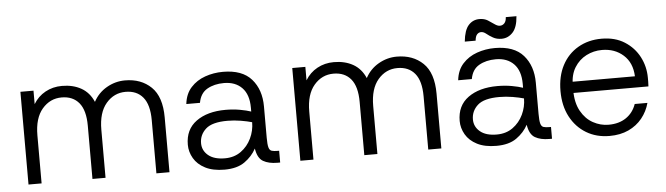

<svg xmlns="http://www.w3.org/2000/svg" viewBox="-45 -840 3550 1023"><g transform="rotate(-5 1730.0 -328.5)"><path d="M72 0V-496H142V-424Q166 -464 206 -486Q246 -508 295 -508Q354 -508 397.5 -483.5Q441 -459 463 -408Q488 -455 534 -481.5Q580 -508 632 -508Q718 -508 772 -456Q826 -404 826 -293V0H756V-285Q756 -367 723 -407Q690 -447 630 -447Q568 -447 526 -398Q484 -349 484 -257V0H414V-285Q414 -367 381 -407Q348 -447 288 -447Q226 -447 184 -398Q142 -349 142 -257V0Z M1120 12Q1058 12 1017 -9Q976 -30 956 -64.5Q936 -99 936 -137Q936 -219 995.5 -262Q1055 -305 1152 -305Q1193 -305 1229 -298.5Q1265 -292 1288 -284V-305Q1288 -375 1252.5 -411.5Q1217 -448 1156 -448Q1104 -448 1066.5 -426.5Q1029 -405 1020 -354H947Q953 -408 984 -442Q1015 -476 1060.5 -492Q1106 -508 1156 -508Q1259 -508 1308.5 -451.5Q1358 -395 1358 -305V-138Q1358 -102 1362.5 -86Q1367 -70 1378.5 -66.5Q1390 -63 1410 -63H1418V0H1403Q1357 0 1327.5 -17Q1298 -34 1290 -86Q1268 -45 1227.5 -16.5Q1187 12 1120 12ZM1127 -48Q1177 -48 1213 -74Q1249 -100 1268.5 -141Q1288 -182 1288 -227Q1264 -234 1228.5 -240Q1193 -246 1157 -246Q1075 -246 1041 -215Q1007 -184 1007 -139Q1007 -100 1038 -74Q1069 -48 1127 -48Z M1526 0V-496H1596V-424Q1620 -464 1660 -486Q1700 -508 1749 -508Q1808 -508 1851.5 -483.5Q1895 -459 1917 -408Q1942 -455 1988 -481.5Q2034 -508 2086 -508Q2172 -508 2226 -456Q2280 -404 2280 -293V0H2210V-285Q2210 -367 2177 -407Q2144 -447 2084 -447Q2022 -447 1980 -398Q1938 -349 1938 -257V0H1868V-285Q1868 -367 1835 -407Q1802 -447 1742 -447Q1680 -447 1638 -398Q1596 -349 1596 -257V0Z M2574 12Q2512 12 2471 -9Q2430 -30 2410 -64.5Q2390 -99 2390 -137Q2390 -219 2449.5 -262Q2509 -305 2606 -305Q2647 -305 2683 -298.5Q2719 -292 2742 -284V-305Q2742 -375 2706.5 -411.5Q2671 -448 2610 -448Q2558 -448 2520.5 -426.5Q2483 -405 2474 -354H2401Q2407 -408 2438 -442Q2469 -476 2514.5 -492Q2560 -508 2610 -508Q2713 -508 2762.5 -451.5Q2812 -395 2812 -305V-138Q2812 -102 2816.5 -86Q2821 -70 2832.5 -66.5Q2844 -63 2864 -63H2872V0H2857Q2811 0 2781.5 -17Q2752 -34 2744 -86Q2722 -45 2681.5 -16.5Q2641 12 2574 12ZM2581 -48Q2631 -48 2667 -74Q2703 -100 2722.5 -141Q2742 -182 2742 -227Q2718 -234 2682.5 -240Q2647 -246 2611 -246Q2529 -246 2495 -215Q2461 -184 2461 -139Q2461 -100 2492 -74Q2523 -48 2581 -48ZM2651 -554Q2625 -554 2605.5 -565Q2586 -576 2572 -587.5Q2558 -599 2545 -599Q2532 -599 2523 -589Q2514 -579 2512 -556H2454Q2460 -617 2483.5 -643Q2507 -669 2542 -669Q2568 -669 2586.5 -657.5Q2605 -646 2620 -635Q2635 -624 2648 -624Q2662 -624 2672 -634.5Q2682 -645 2683 -667H2740Q2736 -608 2711 -581Q2686 -554 2651 -554Z M3179 12Q3109 12 3055 -20.5Q3001 -53 2970 -111.5Q2939 -170 2939 -249Q2939 -328 2969.5 -386Q3000 -444 3055 -476Q3110 -508 3181 -508Q3253 -508 3304 -475.5Q3355 -443 3382 -391Q3409 -339 3409 -279Q3409 -269 3409 -258Q3409 -247 3408 -233H2993V-293H3341Q3338 -366 3292 -407Q3246 -448 3178 -448Q3133 -448 3094 -428Q3055 -408 3031 -369.5Q3007 -331 3007 -274V-247Q3007 -180 3032 -135.5Q3057 -91 3096.5 -69.5Q3136 -48 3179 -48Q3235 -48 3273 -74Q3311 -100 3327 -146H3395Q3383 -101 3354 -65Q3325 -29 3281 -8.5Q3237 12 3179 12Z"/></g></svg>

Font: Host Grotesk Light Light
Style: Regular
Weight: 300
Version: Version 1.003